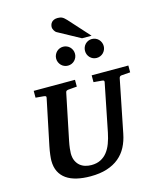

<svg xmlns="http://www.w3.org/2000/svg" viewBox="-159 -1232 1108 1356"><g transform="rotate(-15 395.5 -554.5)"><path d="M725.1 -616.2Q718.3 -615.2 714.4 -611.1Q710.4 -606.9 709 -600.1L631.8 -214.8Q621.6 -162.6 599.4 -120.1Q577.1 -77.6 540.8 -47.4Q504.4 -17.1 452.6 -0.5Q400.9 16.1 332 16.1Q276.4 16.1 231.9 5.6Q187.5 -4.9 156.5 -26.6Q125.5 -48.3 108.6 -82Q91.8 -115.7 91.8 -162.1Q91.8 -176.3 95 -203.9Q98.1 -231.4 105 -265.1L174.8 -601.1Q176.3 -609.9 170.9 -612.5Q165.5 -615.2 154.8 -616.2Q146.5 -616.7 137.2 -617.7Q128.9 -618.7 118.9 -619.4Q108.9 -620.1 99.1 -621.1V-670.9H400.9V-621.1Q389.2 -620.1 378.2 -619.4Q367.2 -618.7 358.4 -617.7Q348.1 -616.7 338.9 -616.2Q330.1 -615.2 324.7 -612.1Q319.3 -608.9 317.9 -600.1L249 -265.1Q243.2 -236.3 240.5 -213.4Q237.8 -190.4 237.8 -176.8Q237.8 -145 248 -122.6Q258.3 -100.1 275.1 -85.9Q292 -71.8 313.7 -65.4Q335.4 -59.1 357.9 -59.1Q397 -59.1 425.5 -73.5Q454.1 -87.9 474.1 -113.3Q494.1 -138.7 507.3 -173.8Q520.5 -209 528.8 -250L599.1 -601.1Q600.6 -609.9 596.4 -612.5Q592.3 -615.2 580.1 -616.2Q570.8 -616.7 561.5 -617.7Q553.2 -618.7 543 -619.4Q532.7 -620.1 522.9 -621.1V-670.9H791V-621.1ZM448.7 -849.1Q448.7 -835 443.4 -822.5Q438 -810.1 428.7 -800.5Q419.4 -791 406.7 -785.6Q394 -780.3 379.9 -780.3Q365.7 -780.3 353 -785.6Q340.3 -791 331.1 -800.5Q321.8 -810.1 316.4 -822.5Q311 -835 311 -849.1Q311 -863.3 316.4 -876Q321.8 -888.7 331.1 -898.2Q340.3 -907.7 353 -913.1Q365.7 -918.5 379.9 -918.5Q394 -918.5 406.7 -913.1Q419.4 -907.7 428.7 -898.2Q438 -888.7 443.4 -876Q448.7 -863.3 448.7 -849.1ZM658.7 -849.1Q658.7 -835 653.3 -822.5Q647.9 -810.1 638.7 -800.5Q629.4 -791 616.7 -785.6Q604 -780.3 589.8 -780.3Q575.7 -780.3 563.2 -785.6Q550.8 -791 541.5 -800.5Q532.2 -810.1 527.1 -822.5Q522 -835 522 -849.1Q522 -863.3 527.1 -876Q532.2 -888.7 541.5 -898.2Q550.8 -907.7 563.2 -913.1Q575.7 -918.5 589.8 -918.5Q604 -918.5 616.7 -913.1Q629.4 -907.7 638.7 -898.2Q647.9 -888.7 653.3 -876Q658.7 -863.3 658.7 -849.1ZM524.9 -941.4 362.8 -1029.8Q357.4 -1032.7 353 -1037.8Q348.6 -1043 345.2 -1048.8Q341.8 -1054.7 339.8 -1060.8Q337.9 -1066.9 337.9 -1071.8Q337.9 -1080.6 340.8 -1090.1Q343.8 -1099.6 350.3 -1107.2Q356.9 -1114.7 367.9 -1119.6Q378.9 -1124.5 395 -1124.5Q405.3 -1124.5 413.1 -1123Q420.9 -1121.6 428 -1117.9Q435.1 -1114.3 442.1 -1108.2Q449.2 -1102.1 458 -1092.8L594.7 -941.4Z"/></g></svg>

Font: Charis SIL Afr
Style: Bold Italic
Weight: 700
Italic angle: -11°
Foundry: SIL International
Version: Version 5.000